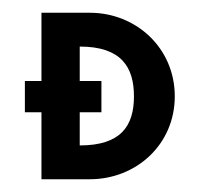

<svg xmlns="http://www.w3.org/2000/svg" viewBox="-20 -281 311 301"><path d="M45 -154H19V-105H45V0H121C193 0 254 -54 254 -130C254 -206 193 -261 121 -261H45ZM190 -130C190 -84 170 -53 105 -53V-105H139V-154H105V-208C170 -208 190 -176 190 -130Z"/></svg>

Font: Hussar Tani
Style: Dwa
Weight: 700
Foundry: Cannot Into Space Fonts
Version: Version 0.92